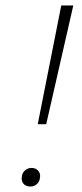

<svg xmlns="http://www.w3.org/2000/svg" viewBox="-20 -678 300 702"><path d="M118 -224 204 -658H248L149 -224ZM91 4Q81 4 73 -0.5Q65 -5 61.5 -13.5Q58 -22 60 -32Q61 -46 71.5 -55Q82 -64 95 -64Q106 -64 113.5 -59Q121 -54 124.5 -46Q128 -38 126 -28Q125 -14 115 -5Q105 4 91 4Z"/></svg>

Font: Ysabeau Infant ExtraLight
Style: Italic
Weight: 250
Italic angle: -12°
Designer: Christian Thalmann (Catharsis Fonts)
Version: Version 2.001;gftools[0.9.30]; featfreeze: ss01,ss02,lnum